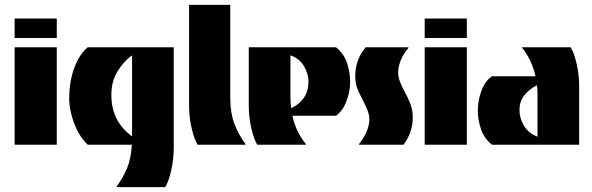

<svg xmlns="http://www.w3.org/2000/svg" viewBox="-20 -594 2428 788"><path d="M40 -438V-518H213V-438ZM40 0V-400H213V0Z M459 174 458 172Q483 139 500.5 98.5Q518 58 521 0H340Q313 -26 296.5 -60Q280 -94 272 -128Q264 -162 264 -186Q264 -260 285 -316Q306 -372 340 -400H693V14Q693 60 682.5 106Q672 152 658 174ZM522 -34V-367Q490 -345 463.5 -303Q437 -261 437 -205Q437 -151 457.5 -109Q478 -67 522 -34Z M791 0Q777 -22 766.5 -68Q756 -114 756 -160V-574H925V-195Q925 -129 943 -83.5Q961 -38 988 -2L987 0Z M1036 0Q1022 -22 1011.5 -68Q1001 -114 1001 -160V-400H1359Q1392 -373 1404.5 -335Q1417 -297 1417 -256Q1417 -219 1402 -179Q1387 -139 1359 -119H1180Q1188 -83 1202.5 -54Q1217 -25 1236 -2L1235 0ZM1175 -150Q1208 -165 1227 -192.5Q1246 -220 1246 -260Q1246 -291 1227.5 -322.5Q1209 -354 1172 -367V-195Q1172 -171 1175 -150Z M1455 0 1453 -2Q1473 -27 1484.5 -53.5Q1496 -80 1496 -105Q1496 -125 1484.5 -150.5Q1473 -176 1463 -195Q1453 -213 1445.5 -233.5Q1438 -254 1438 -281Q1438 -350 1481 -400H1655L1657 -398Q1635 -373 1624.5 -346Q1614 -319 1614 -297Q1614 -278 1622 -257.5Q1630 -237 1641 -217Q1652 -198 1663 -171Q1674 -144 1674 -112Q1674 -50 1636 0Z M1723 -438V-518H1896V-438ZM1723 0V-400H1896V0Z M1999 0Q1966 -27 1953.5 -65.5Q1941 -104 1941 -139Q1941 -182 1956 -222Q1971 -262 1999 -281H2178Q2170 -316 2156 -345Q2142 -374 2123 -398V-400H2322Q2336 -378 2346.5 -332.5Q2357 -287 2357 -240V0ZM2186 -33V-205Q2186 -216 2185.5 -225.5Q2185 -235 2184 -244Q2156 -231 2134 -205.5Q2112 -180 2112 -142Q2112 -109 2130.5 -78Q2149 -47 2186 -33Z"/></svg>

Font: Tac One
Style: Regular
Weight: 400
Designer: Oluseyi Olusanya, David Udoh, Eyiyemi Adegbite, Mirko Velimirović
Version: Version 1.003; ttfautohint (v1.8.4.7-5d5b)